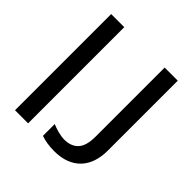

<svg xmlns="http://www.w3.org/2000/svg" viewBox="-175 -766 901 901"><g transform="rotate(45 275.0 -316.0)"><path d="M231.9 -85.9V-7.8C257.6 1.3 286.9 5.9 319.8 5.9C349.4 5.9 375.2 1.5 397.2 -7.1C419.2 -15.7 437.5 -27.8 452.1 -43.5C466.8 -59.1 477.8 -77.9 485.1 -99.9C492.4 -121.8 496.1 -146.2 496.1 -172.9V-638.2H409.2V-180.2C409.2 -139.2 401 -109.9 384.5 -92.3C368.1 -74.7 344.9 -65.9 314.9 -65.9C308.8 -65.9 301.9 -66.5 294.4 -67.6C286.9 -68.8 279.5 -70.3 272 -72.3C264.5 -74.2 257.2 -76.4 250.2 -78.9C243.2 -81.3 237.1 -83.7 231.9 -85.9ZM141.1 0V-638.2H54.2V0Z"/></g></svg>

Font: CodeNewRoman Nerd Font Mono
Style: Regular
Weight: 400
Monospace: yes
Designer: Sam Radian
Foundry: Code New Roman
Version: Version 2.00 November 29, 2014;Nerd Fonts 3.2.1